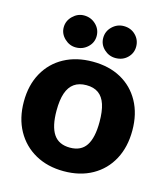

<svg xmlns="http://www.w3.org/2000/svg" viewBox="-110 -812 788 906"><g transform="rotate(15 284.0 -359.5)"><path d="M285 -527Q365 -527 424 -494.5Q483 -462 516 -402Q549 -342 549 -261Q549 -180 516.5 -119.5Q484 -59 424.5 -25.5Q365 8 285 8Q206 8 146 -25.5Q86 -59 52.5 -119.5Q19 -180 19 -261Q19 -342 52.5 -402Q86 -462 146 -494.5Q206 -527 285 -527ZM285 -107Q339 -107 364 -145Q389 -183 389 -260Q389 -312 378 -345.5Q367 -379 344 -395.5Q321 -412 285 -412Q249 -412 225.5 -395.5Q202 -379 190.5 -345.5Q179 -312 179 -260Q179 -183 204.5 -145Q230 -107 285 -107ZM271 -648Q271 -616 247 -593.5Q223 -571 189 -571Q158 -571 134 -594Q110 -617 110 -648Q110 -680 134 -703.5Q158 -727 189 -727Q223 -727 247 -704Q271 -681 271 -648ZM464 -648Q464 -616 441 -593.5Q418 -571 383 -571Q351 -571 327 -593.5Q303 -616 303 -648Q303 -681 327 -704Q351 -727 383 -727Q418 -727 441 -704Q464 -681 464 -648Z"/></g></svg>

Font: Aleo Black
Style: Regular
Weight: 900
Designer: Alessio Laiso
Foundry: Alessio Laiso
Version: Version 2.001;gftools[0.9.29]